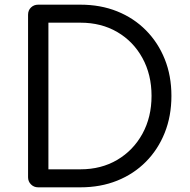

<svg xmlns="http://www.w3.org/2000/svg" viewBox="-20 -801 814 821"><path d="M143 0Q125 0 112.5 -12.5Q100 -25 100 -43V-738Q100 -757 112.5 -769Q125 -781 143 -781H324Q410 -781 481 -752.5Q552 -724 604 -671.5Q656 -619 684.5 -548Q713 -477 713 -391Q713 -305 684.5 -233.5Q656 -162 604 -109.5Q552 -57 481 -28.5Q410 0 324 0ZM187 -77H324Q413 -77 481.5 -117.5Q550 -158 589 -229Q628 -300 628 -391Q628 -482 589 -553Q550 -624 481.5 -664Q413 -704 324 -704H187Z"/></svg>

Font: Comfortaa Medium
Style: Regular
Weight: 500
Designer: Johan Aakerlund
Foundry: Johan Aakerlund
Version: Version 3.104; ttfautohint (v1.8.1.43-b0c9)